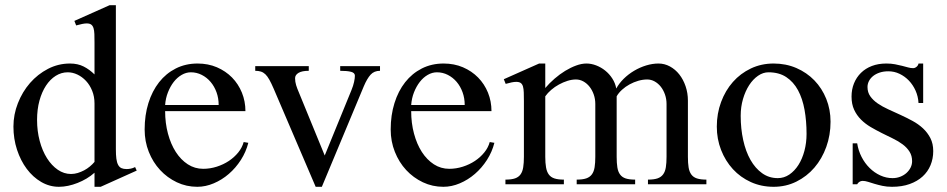

<svg xmlns="http://www.w3.org/2000/svg" viewBox="-20 -716 3681 746"><path d="M347.2 -44.9Q333 -32.2 316.2 -22.2Q299.3 -12.2 281.2 -5.1Q263.2 2 244.9 5.9Q226.6 9.8 209 9.8Q172.4 9.8 140.1 -9Q107.9 -27.8 84 -59.8Q60.1 -91.8 46.1 -134.3Q32.2 -176.8 32.2 -224.1Q32.2 -271 49.6 -315.2Q66.9 -359.4 96.7 -393.6Q126.5 -427.7 166.5 -448.5Q206.5 -469.2 252 -469.2Q282.2 -469.2 305.2 -457.5Q328.1 -445.8 347.2 -426.8V-549.8Q347.2 -569.3 346.7 -583.5Q346.2 -597.7 343.3 -606.9Q340.3 -616.2 334.2 -620.6Q328.1 -625 316.9 -625Q309.6 -625 299.6 -623Q289.6 -621.1 275.9 -617.2L269 -634.8L405.8 -695.8H430.2V-136.2Q430.2 -114.3 432.1 -99.4Q434.1 -84.5 439 -75.4Q443.8 -66.4 451.9 -62.7Q460 -59.1 472.2 -59.1Q479.5 -59.1 488 -60.8Q496.6 -62.5 504.9 -66.9L511.2 -53.2L371.1 9.8H347.2ZM347.2 -314Q347.2 -340.8 338.1 -363.3Q329.1 -385.7 314.2 -401.6Q299.3 -417.5 280.8 -426.3Q262.2 -435.1 243.2 -435.1Q218.3 -435.1 196.5 -421.4Q174.8 -407.7 158.7 -383.3Q142.6 -358.9 133.3 -325Q124 -291 124 -250Q124 -206.5 134.3 -168.2Q144.5 -129.9 162.6 -101.3Q180.7 -72.8 204.6 -56.4Q228.5 -40 255.9 -40Q269 -40 282 -43.9Q294.9 -47.9 306.9 -54.2Q318.8 -60.5 329.1 -69.1Q339.4 -77.6 347.2 -86.9Z M746.6 9.8Q704.1 9.8 667 -7.8Q629.9 -25.4 602.1 -55.4Q574.2 -85.4 558.1 -126Q542 -166.5 542 -212.9Q542 -268.6 556.6 -315.4Q571.3 -362.3 598.1 -396.5Q625 -430.7 663.1 -450Q701.2 -469.2 747.6 -469.2Q788.6 -469.2 822.8 -454.6Q856.9 -439.9 881.6 -414.8Q906.2 -389.6 919.9 -356Q933.6 -322.3 933.6 -284.2H621.6Q621.6 -237.8 632.6 -196.8Q643.6 -155.8 663.1 -125.5Q682.6 -95.2 709.7 -77.6Q736.8 -60.1 769.5 -60.1Q796.4 -60.1 822.3 -68.4Q848.1 -76.7 869.4 -90.8Q890.6 -105 905.8 -123.8Q920.9 -142.6 926.8 -164.1L944.8 -161.1Q936 -126 916 -94.7Q896 -63.5 869.1 -40.3Q842.3 -17.1 810.5 -3.7Q778.8 9.8 746.6 9.8ZM829.6 -308.1Q829.6 -334.5 821.3 -357.4Q813 -380.4 798.3 -397.7Q783.7 -415 763.9 -425Q744.1 -435.1 721.7 -435.1Q703.1 -435.1 685.8 -425Q668.5 -415 655 -397.7Q641.6 -380.4 632.6 -357.4Q623.5 -334.5 621.6 -308.1Z M1179.7 -459V-440.9Q1153.3 -440.9 1139.9 -432.9Q1126.5 -424.8 1126.5 -412.1Q1126.5 -398.4 1130.6 -385Q1134.8 -371.6 1141.6 -356L1241.7 -111.8L1345.7 -366.2Q1352.5 -382.8 1355.7 -397.5Q1358.9 -412.1 1358.9 -421.9Q1358.9 -433.1 1344 -437Q1329.1 -440.9 1301.8 -440.9V-459H1456.5V-440.9Q1433.6 -440.9 1419.9 -425.8Q1406.2 -410.6 1393.6 -380.9L1230.5 9.8H1206.5L1043.5 -371.1Q1034.2 -392.6 1026.6 -406.2Q1019 -419.9 1011 -427.5Q1002.9 -435.1 993.4 -438Q983.9 -440.9 971.7 -440.9V-459Z M1702.6 9.8Q1660.2 9.8 1623 -7.8Q1585.9 -25.4 1558.1 -55.4Q1530.3 -85.4 1514.2 -126Q1498 -166.5 1498 -212.9Q1498 -268.6 1512.7 -315.4Q1527.3 -362.3 1554.2 -396.5Q1581.1 -430.7 1619.1 -450Q1657.2 -469.2 1703.6 -469.2Q1744.6 -469.2 1778.8 -454.6Q1813 -439.9 1837.6 -414.8Q1862.3 -389.6 1876 -356Q1889.6 -322.3 1889.6 -284.2H1577.6Q1577.6 -237.8 1588.6 -196.8Q1599.6 -155.8 1619.1 -125.5Q1638.7 -95.2 1665.8 -77.6Q1692.9 -60.1 1725.6 -60.1Q1752.4 -60.1 1778.3 -68.4Q1804.2 -76.7 1825.4 -90.8Q1846.7 -105 1861.8 -123.8Q1877 -142.6 1882.8 -164.1L1900.9 -161.1Q1892.1 -126 1872.1 -94.7Q1852.1 -63.5 1825.2 -40.3Q1798.3 -17.1 1766.6 -3.7Q1734.9 9.8 1702.6 9.8ZM1785.6 -308.1Q1785.6 -334.5 1777.3 -357.4Q1769 -380.4 1754.4 -397.7Q1739.7 -415 1720 -425Q1700.2 -435.1 1677.7 -435.1Q1659.2 -435.1 1641.8 -425Q1624.5 -415 1611.1 -397.7Q1597.7 -380.4 1588.6 -357.4Q1579.6 -334.5 1577.6 -308.1Z M2015.6 -323.2Q2015.6 -342.8 2015.1 -356.7Q2014.6 -370.6 2012 -379.9Q2009.3 -389.2 2003.2 -393.6Q1997.1 -397.9 1985.8 -397.9Q1978 -397.9 1968.3 -396Q1958.5 -394 1944.8 -390.1L1937.5 -408.2L2074.7 -469.2H2098.6V-374Q2114.7 -393.1 2134.8 -410.4Q2154.8 -427.7 2176 -440.7Q2197.3 -453.6 2218.5 -461.4Q2239.7 -469.2 2258.8 -469.2Q2277.3 -469.2 2296.4 -461.9Q2315.4 -454.6 2331.5 -441.7Q2347.7 -428.7 2359.1 -410.9Q2370.6 -393.1 2374.5 -372.1Q2385.3 -392.1 2403.3 -409.9Q2421.4 -427.7 2443.6 -440.9Q2465.8 -454.1 2490.5 -461.7Q2515.1 -469.2 2538.6 -469.2Q2562 -469.2 2583 -457.8Q2604 -446.3 2619.4 -426.8Q2634.8 -407.2 2643.8 -380.9Q2652.8 -354.5 2652.8 -325.2V-106.9Q2652.8 -82.5 2655.5 -65.7Q2658.2 -48.8 2666 -38.1Q2673.8 -27.3 2688 -22.7Q2702.1 -18.1 2724.6 -18.1V0H2497.6V-18.1Q2520.5 -18.1 2534.7 -22.9Q2548.8 -27.8 2556.6 -38.6Q2564.5 -49.3 2567.1 -66.2Q2569.8 -83 2569.8 -106.9V-312Q2569.8 -331.5 2563.7 -348.9Q2557.6 -366.2 2547.4 -379.2Q2537.1 -392.1 2523.4 -399.7Q2509.8 -407.2 2494.6 -407.2Q2477.5 -407.2 2460 -402.1Q2442.4 -397 2426.3 -388.2Q2410.2 -379.4 2397 -367.4Q2383.8 -355.5 2376 -341.8V-106.9Q2376 -82.5 2378.7 -65.7Q2381.3 -48.8 2389.2 -38.1Q2397 -27.3 2411.1 -22.7Q2425.3 -18.1 2447.8 -18.1V0H2220.7V-18.1Q2243.7 -18.1 2257.8 -22.9Q2272 -27.8 2279.8 -38.6Q2287.6 -49.3 2290.3 -66.2Q2293 -83 2293 -106.9V-312Q2293 -331.5 2286.9 -348.9Q2280.8 -366.2 2270.5 -379.2Q2260.3 -392.1 2246.6 -399.7Q2232.9 -407.2 2217.8 -407.2Q2202.1 -407.2 2185.1 -401.9Q2168 -396.5 2151.9 -387.7Q2135.7 -378.9 2121.8 -366.9Q2107.9 -355 2098.6 -341.8V-106.9Q2098.6 -82.5 2101.6 -65.7Q2104.5 -48.8 2112.3 -38.1Q2120.1 -27.3 2134.3 -22.7Q2148.4 -18.1 2170.9 -18.1V0H1943.8V-18.1Q1966.8 -18.1 1981 -22.9Q1995.1 -27.8 2002.7 -38.6Q2010.3 -49.3 2012.9 -66.2Q2015.6 -83 2015.6 -106.9Z M2985.8 9.8Q2938 9.8 2897.5 -8.5Q2856.9 -26.9 2827.6 -58.8Q2798.3 -90.8 2781.7 -133.3Q2765.1 -175.8 2765.1 -224.1Q2765.1 -274.9 2781.7 -319.6Q2798.3 -364.3 2827.6 -397.5Q2856.9 -430.7 2897.5 -450Q2938 -469.2 2985.8 -469.2Q3033.7 -469.2 3074.2 -451.7Q3114.7 -434.1 3144.3 -403.6Q3173.8 -373 3190.4 -331.8Q3207 -290.5 3207 -243.2Q3207 -190.9 3190.4 -145Q3173.8 -99.1 3144.3 -64.7Q3114.7 -30.3 3074.2 -10.3Q3033.7 9.8 2985.8 9.8ZM3002 -23.9Q3026.4 -23.9 3046.9 -37.8Q3067.4 -51.8 3082.3 -75.2Q3097.2 -98.6 3105.5 -129.9Q3113.8 -161.1 3113.8 -195.8Q3113.8 -245.6 3106 -289.3Q3098.1 -333 3080.6 -365.5Q3063 -397.9 3034.9 -416.5Q3006.8 -435.1 2965.8 -435.1Q2944.8 -435.1 2925.3 -421.6Q2905.8 -408.2 2890.9 -385.3Q2876 -362.3 2866.9 -331.5Q2857.9 -300.8 2857.9 -266.1Q2857.9 -215.8 2867.7 -171.6Q2877.4 -127.4 2896 -94.7Q2914.6 -62 2941.2 -43Q2967.8 -23.9 3002 -23.9Z M3293 -159.2H3310.5Q3314.9 -130.9 3327.6 -106.2Q3340.3 -81.5 3358.9 -63.2Q3377.4 -44.9 3400.4 -34.4Q3423.3 -23.9 3447.8 -23.9Q3463.9 -23.9 3477.8 -29.3Q3491.7 -34.7 3502 -43.9Q3512.2 -53.2 3518.1 -64.9Q3523.9 -76.7 3523.9 -89.8Q3523.9 -110.8 3513.9 -126.7Q3503.9 -142.6 3487.3 -155Q3470.7 -167.5 3449.5 -177.7Q3428.2 -188 3406.2 -199Q3384.3 -210 3363 -222.4Q3341.8 -234.9 3325.2 -251.5Q3308.6 -268.1 3298.6 -289.8Q3288.6 -311.5 3288.6 -340.8Q3288.6 -368.7 3298.1 -392.1Q3307.6 -415.5 3325.2 -432.9Q3342.8 -450.2 3367.7 -459.7Q3392.6 -469.2 3423.8 -469.2Q3442.4 -469.2 3457.5 -466.3Q3472.7 -463.4 3485.1 -460.2Q3497.6 -457 3508.1 -454.1Q3518.6 -451.2 3527.8 -451.2Q3534.7 -451.2 3541 -456.3Q3547.4 -461.4 3548.8 -469.2H3566.9V-315.9H3548.8Q3547.4 -341.3 3537.4 -363.8Q3527.3 -386.2 3511.5 -402.8Q3495.6 -419.4 3475.1 -429.2Q3454.6 -439 3431.6 -439Q3413.1 -439 3398.2 -434.1Q3383.3 -429.2 3372.8 -420.9Q3362.3 -412.6 3356.4 -401.4Q3350.6 -390.1 3350.6 -377.9Q3350.6 -356.9 3361.6 -341.6Q3372.6 -326.2 3390.4 -314Q3408.2 -301.8 3431.2 -291.3Q3454.1 -280.8 3478.3 -269.8Q3502.4 -258.8 3525.4 -246.3Q3548.3 -233.9 3566.2 -217.3Q3584 -200.7 3595 -179.2Q3606 -157.7 3606 -128.9Q3606 -99.6 3595.5 -74.2Q3585 -48.8 3564.7 -30.3Q3544.4 -11.7 3514.6 -1Q3484.9 9.8 3445.8 9.8Q3425.3 9.8 3408.4 6.1Q3391.6 2.4 3377.9 -1.7Q3364.3 -5.9 3352.8 -9.5Q3341.3 -13.2 3331.5 -13.2Q3324.7 -13.2 3318.8 -9.3Q3313 -5.4 3310.5 0H3293Z"/></svg>

Font: Tunjung putih
Style: Regular
Weight: 400
Designer: R.S. Wihananto
Foundry: R.S. Wihananto
Version: Version 2.0.1